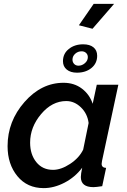

<svg xmlns="http://www.w3.org/2000/svg" viewBox="-20 -958 655 988"><path d="M456 -810 386 -828 462 -938H567ZM408 -730Q442 -730 461 -714.5Q480 -699 480 -671Q480 -632 450.5 -608Q421 -584 376 -584Q343 -584 323.5 -600Q304 -616 304 -643Q304 -682 334 -706Q364 -730 408 -730ZM353 -651Q353 -638 361.5 -629Q370 -620 384 -620Q402 -620 417 -633Q432 -646 432 -664Q432 -677 423 -685.5Q414 -694 400 -694Q381 -694 367 -681.5Q353 -669 353 -651ZM19 -206Q19 -334 106 -433Q193 -532 307 -532Q362 -532 401.5 -502Q441 -472 457 -424L478 -522H589L505 -130Q503 -118 503 -115Q503 -95 526 -94L506 0Q474 5 461 5Q396 5 396 -47Q396 -63 403 -95Q366 -46 312 -18Q258 10 205 10Q120 10 69.5 -51.5Q19 -113 19 -206ZM408 -188 436 -325Q430 -373 396.5 -405.5Q363 -438 321 -438Q248 -438 191.5 -371Q135 -304 135 -224Q135 -163 167 -123.5Q199 -84 253 -84Q294 -84 340.5 -114.5Q387 -145 408 -188Z"/></svg>

Font: Raleway-v4020 SemiBold
Style: Italic
Weight: 600
Italic angle: -12°
Designer: Matt McInerney, Pablo Impallari, Rodrigo Fuenzalida
Foundry: Matt McInerney, Pablo Impallari, Rodrigo Fuenzalida
Version: Version 4.020;PS 004.020;hotconv 1.0.88;makeotf.lib2.5.64775